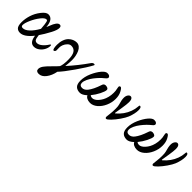

<svg xmlns="http://www.w3.org/2000/svg" viewBox="153 -1360 2503 2503"><g transform="rotate(45 1405.0 -108.0)"><path d="M121.1 11.2Q102.5 11.2 88.4 6.3Q74.2 1.5 62 -10.3Q49.8 -22 43.5 -44.9Q37.1 -67.9 37.1 -101.1Q37.1 -165.5 58.1 -232.9Q79.6 -301.8 127 -362.3Q174.3 -422.9 213.9 -422.9Q256.3 -422.9 280.5 -390.1Q304.7 -357.4 310.1 -295.9Q310.1 -294.4 310.5 -290.8Q311 -287.1 311 -285.2Q330.1 -329.6 332 -335Q346.2 -374.5 367.2 -403.8Q388.2 -433.1 413.1 -433.1Q440.9 -433.1 440.9 -397Q440.9 -359.4 405.8 -292Q358.4 -202.6 315.9 -142.1Q315.9 -134.8 317.9 -127Q322.8 -83 335 -66.9Q347.2 -50.8 372.1 -50.8Q402.8 -50.8 438.7 -79.8Q474.6 -108.9 502.9 -154.8Q511.2 -166 517.1 -166Q522.9 -166 522.9 -147.9Q522.9 -114.3 504.6 -78.1Q486.3 -42 451.4 -15.4Q416.5 11.2 376 11.2Q304.7 11.2 288.1 -90.8Q287.1 -94.7 287.1 -102.1Q196.8 11.2 121.1 11.2ZM73.2 -86.9Q73.2 -71.8 80.3 -64.9Q87.4 -58.1 104 -58.1Q144 -58.1 189.9 -101.3Q235.8 -144.5 277.8 -220.2Q273.9 -268.6 271 -294.7Q268.1 -320.8 263.7 -335.7Q259.3 -350.6 254.6 -354.2Q250 -357.9 241.2 -357.9Q212.9 -357.9 172.1 -305.7Q131.3 -253.4 102.3 -188.5Q73.2 -123.5 73.2 -86.9Z M670.9 216.8Q621.6 216.8 621.6 174.8Q621.6 146 645 111.8Q666.5 81.1 722.2 26.4Q777.8 -28.3 796.9 -51.8Q814.9 -94.2 814.9 -185.1Q814.9 -266.6 790.3 -305.4Q765.6 -344.2 714.8 -344.2Q687 -344.2 663.8 -320.8Q640.6 -297.4 629.6 -269.3Q618.7 -241.2 618.7 -220.2Q618.7 -203.1 619.1 -187.7Q619.6 -172.4 619.6 -166Q619.6 -156.7 612.8 -146.5Q606 -136.2 593.8 -136.2Q584 -136.2 577.9 -159.2Q571.8 -182.1 571.8 -220.2Q571.8 -272 586.4 -312.7Q601.1 -353.5 625.2 -377.2Q649.4 -400.9 677 -412.8Q704.6 -424.8 733.9 -424.8Q764.2 -424.8 787.8 -405.8Q811.5 -386.7 825.2 -356Q838.9 -325.2 845.9 -290.3Q853 -255.4 853 -219.2Q853 -179.2 844.7 -101.1Q958.5 -226.6 1053.7 -363.8Q1070.8 -387.2 1088.9 -387.2Q1101.1 -387.2 1103.8 -383.1Q1106.4 -378.9 1100.6 -368.2Q1060.5 -292.5 969.7 -161.6Q878.9 -30.8 824.7 24.9Q809.6 105.5 767.3 161.1Q725.1 216.8 670.9 216.8Z M1225.6 12.2Q1174.8 12.2 1146.7 -15.1Q1118.7 -42.5 1118.7 -106.9Q1118.7 -176.8 1152.3 -253.9Q1186 -329.1 1226.6 -377Q1267.1 -424.8 1299.3 -424.8Q1327.1 -424.8 1338.4 -415Q1355.5 -401.9 1350.3 -385.5Q1345.2 -369.1 1315.4 -347.2Q1295.4 -332 1268.8 -304.4Q1242.2 -276.9 1215.6 -242.4Q1189 -208 1170.7 -169.2Q1152.3 -130.4 1152.3 -100.1Q1152.3 -77.6 1165 -65.4Q1177.7 -53.2 1200.7 -53.2Q1241.2 -53.2 1273.4 -92.8Q1318.8 -150.4 1355.5 -262.2Q1362.3 -285.2 1379.2 -292.2Q1396 -299.3 1414.6 -293.9Q1448.7 -286.6 1448.7 -263.2Q1448.7 -235.4 1419.2 -176.3Q1389.6 -117.2 1348.6 -67.9Q1360.4 -53.2 1390.6 -53.2Q1407.2 -53.2 1427 -64.5Q1446.8 -75.7 1466.6 -97.7Q1486.3 -119.6 1502.4 -148.9Q1518.6 -178.2 1528.6 -218Q1538.6 -257.8 1538.6 -300.8Q1538.6 -343.3 1532.7 -360.8L1526.4 -397.9Q1526.4 -419.9 1547.4 -419.9Q1563.5 -419.9 1588.4 -373Q1613.3 -328.1 1613.3 -263.2Q1613.3 -195.3 1585 -131.6Q1556.6 -67.9 1509.8 -28.3Q1462.9 11.2 1411.6 11.2Q1377.9 11.2 1352.8 -1.7Q1327.6 -14.6 1318.4 -36.1Q1266.6 12.2 1225.6 12.2Z M1708 9.8Q1690.9 9.8 1690.9 -15.1Q1690.9 -27.3 1697.3 -71.8Q1703.1 -113.8 1703.1 -172.9Q1703.1 -213.4 1697.3 -236.8Q1676.3 -306.6 1676.3 -347.2Q1676.3 -381.3 1691.9 -403.6Q1707.5 -425.8 1726.1 -425.8Q1744.6 -425.8 1755.4 -408.2Q1766.1 -390.6 1766.1 -356Q1766.1 -317.4 1752.9 -235.8Q1736.3 -132.3 1735.4 -127.9L1742.2 -124Q1833 -201.2 1869.1 -301.8Q1887.7 -355 1889.2 -391.1Q1889.2 -423.8 1900.9 -423.8Q1928.2 -423.8 1928.2 -370.1Q1928.2 -306.6 1896 -223.1Q1879.4 -183.1 1840.8 -127.2Q1802.2 -71.3 1763.4 -30.8Q1724.6 9.8 1708 9.8Z M2088.9 12.2Q2038.1 12.2 2010 -15.1Q1981.9 -42.5 1981.9 -106.9Q1981.9 -176.8 2015.6 -253.9Q2049.3 -329.1 2089.8 -377Q2130.4 -424.8 2162.6 -424.8Q2190.4 -424.8 2201.7 -415Q2218.8 -401.9 2213.6 -385.5Q2208.5 -369.1 2178.7 -347.2Q2158.7 -332 2132.1 -304.4Q2105.5 -276.9 2078.9 -242.4Q2052.2 -208 2033.9 -169.2Q2015.6 -130.4 2015.6 -100.1Q2015.6 -77.6 2028.3 -65.4Q2041 -53.2 2064 -53.2Q2104.5 -53.2 2136.7 -92.8Q2182.1 -150.4 2218.8 -262.2Q2225.6 -285.2 2242.4 -292.2Q2259.3 -299.3 2277.8 -293.9Q2312 -286.6 2312 -263.2Q2312 -235.4 2282.5 -176.3Q2252.9 -117.2 2211.9 -67.9Q2223.6 -53.2 2253.9 -53.2Q2270.5 -53.2 2290.3 -64.5Q2310.1 -75.7 2329.8 -97.7Q2349.6 -119.6 2365.7 -148.9Q2381.8 -178.2 2391.8 -218Q2401.9 -257.8 2401.9 -300.8Q2401.9 -343.3 2396 -360.8L2389.6 -397.9Q2389.6 -419.9 2410.6 -419.9Q2426.8 -419.9 2451.7 -373Q2476.6 -328.1 2476.6 -263.2Q2476.6 -195.3 2448.2 -131.6Q2419.9 -67.9 2373 -28.3Q2326.2 11.2 2274.9 11.2Q2241.2 11.2 2216.1 -1.7Q2190.9 -14.6 2181.6 -36.1Q2129.9 12.2 2088.9 12.2Z M2571.3 9.8Q2554.2 9.8 2554.2 -15.1Q2554.2 -27.3 2560.5 -71.8Q2566.4 -113.8 2566.4 -172.9Q2566.4 -213.4 2560.5 -236.8Q2539.6 -306.6 2539.6 -347.2Q2539.6 -381.3 2555.2 -403.6Q2570.8 -425.8 2589.4 -425.8Q2607.9 -425.8 2618.7 -408.2Q2629.4 -390.6 2629.4 -356Q2629.4 -317.4 2616.2 -235.8Q2599.6 -132.3 2598.6 -127.9L2605.5 -124Q2696.3 -201.2 2732.4 -301.8Q2751 -355 2752.4 -391.1Q2752.4 -423.8 2764.2 -423.8Q2791.5 -423.8 2791.5 -370.1Q2791.5 -306.6 2759.3 -223.1Q2742.7 -183.1 2704.1 -127.2Q2665.5 -71.3 2626.7 -30.8Q2587.9 9.8 2571.3 9.8Z"/></g></svg>

Font: Junicode SmCond
Style: Italic
Weight: 400
Width: 4
Italic angle: -11°
Designer: Peter S. Baker
Version: Version 2.206